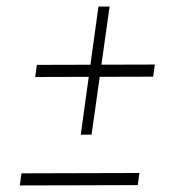

<svg xmlns="http://www.w3.org/2000/svg" viewBox="-20 -647 531 586"><path d="M226.5 -236 280.5 -627H314.5L259.5 -236ZM40.5 -81 45.5 -118 405.5 -119 400.5 -82ZM87.5 -412 92.5 -449 452.5 -450 447.5 -413Z"/></svg>

Font: Public Sans Thin
Style: Italic
Weight: 100
Italic angle: -8°
Designer: The Public Sans project authors (U.S. Web Design System). Libre Franklin designed by Pablo Impallari and Rodrigo Fuenzal
Version: Version 2.000